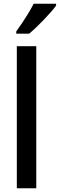

<svg xmlns="http://www.w3.org/2000/svg" viewBox="-20 -1007 320 1027"><path d="M174 0H70V-760H174ZM280 -977Q270 -963 252.5 -943Q235 -923 214.5 -901.5Q194 -880 173.5 -860.5Q153 -841 136 -827H67V-839Q83 -861 100 -886.5Q117 -912 133 -938.5Q149 -965 160 -987H280Z"/></svg>

Font: Noto Sans Display SemiCondensed Medium
Style: Regular
Weight: 500
Width: 4
Designer: Monotype Design Team
Foundry: Monotype Imaging Inc.
Version: Version 2.003